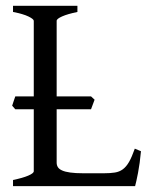

<svg xmlns="http://www.w3.org/2000/svg" viewBox="-20 -635 516 655"><path d="M460.9 -119.1Q457 -76.7 450.9 -45.4Q444.8 -14.2 440.9 0H24.4V-21Q57.6 -27.8 76.4 -35.9Q95.2 -43.9 95.2 -50.8V-262.2H32.2L21.5 -274.4Q23.9 -281.7 26.6 -290Q29.3 -298.3 32.2 -306.2H95.2V-564Q95.2 -569.8 77.4 -578.6Q59.6 -587.4 24.4 -594.2V-615.2H244.1V-594.2Q210.9 -587.4 192.1 -579.1Q173.3 -570.8 173.3 -564V-306.2H290.5L302.7 -294.9L290.5 -262.2H173.3V-80.1Q173.3 -71.3 177.5 -64.7Q181.6 -58.1 191.9 -53.5Q202.1 -48.8 219.7 -46.4Q237.3 -43.9 264.2 -43.9H334Q356.4 -43.9 371.8 -46.4Q387.2 -48.8 398.9 -57.4Q410.6 -65.9 420.2 -82.5Q429.7 -99.1 439.9 -127.9Z"/></svg>

Font: Gentium Plus Eur
Style: Regular
Weight: 400
Designer: J. Victor Gaultney, Annie Olsen, Iska Routamaa, Becca Hirsbrunner
Foundry: SIL International
Version: Version 5.000